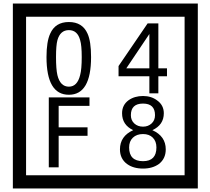

<svg xmlns="http://www.w3.org/2000/svg" viewBox="-20 -980 1195 1090"><path d="M1103 90H53V-960H1103ZM1028 15V-885H128V15ZM497 -656Q497 -442 371 -442Q244 -442 244 -656Q244 -744 265 -789Q294 -855 371 -855Q448 -855 477 -789Q497 -745 497 -656ZM444 -656Q444 -723 435 -752Q420 -809 371 -809Q322 -809 306 -752Q298 -723 298 -656Q298 -587 306 -553Q322 -488 371 -488Q419 -488 435 -554Q444 -587 444 -656ZM928 -547H879V-450H828V-547H653V-605L818 -847H879V-592H928ZM828 -592V-787L697 -592ZM488 -379H313V-257H477V-209H313V-30H257V-427H488ZM921 -132Q921 -79 882 -49Q846 -23 792 -23Q737 -23 701 -49Q661 -79 661 -132Q661 -207 736 -241Q673 -271 673 -337Q673 -384 710 -411Q744 -435 792 -435Q839 -435 872 -410Q910 -383 910 -337Q910 -271 845 -241Q921 -207 921 -132ZM860 -326Q860 -392 792 -392Q723 -392 723 -326Q723 -297 742.5 -279Q762 -261 792 -261Q821 -261 840.5 -279Q860 -297 860 -326ZM868 -143Q868 -178 847.5 -198.5Q827 -219 792 -219Q756 -219 734.5 -198.5Q713 -178 713 -143Q713 -65 792 -65Q868 -65 868 -143Z"/></svg>

Font: Unicode BMP Fallback SIL
Style: Regular
Weight: 400
Foundry: NRSI, SIL International
Version: Version 5.1 Based on Unicode 5.1